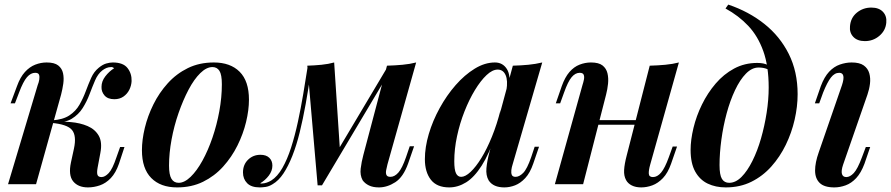

<svg xmlns="http://www.w3.org/2000/svg" viewBox="-20 -802 3879 836"><path d="M405 -72Q401 -50 404.5 -40.5Q408 -31 422 -31Q437 -31 453.5 -48.5Q470 -66 487 -117L503 -162H522L498 -89Q484 -49 462.5 -26.5Q441 -4 415 5Q389 14 363 14Q320 14 298.5 -12.5Q277 -39 289 -95L302 -155Q314 -211 293.5 -236Q273 -261 203 -267V-271Q245 -274 287 -270.5Q329 -267 361.5 -253Q394 -239 410 -211Q426 -183 417 -136ZM465 -510Q453 -510 443.5 -506Q434 -502 425 -495Q406 -480 394 -452Q382 -424 370 -392Q358 -360 340 -331.5Q322 -303 292.5 -285Q263 -267 215 -268L205 -267L207 -278Q254 -281 282 -299.5Q310 -318 326 -346Q342 -374 353.5 -405Q365 -436 377 -463Q389 -490 410 -507Q427 -521 442.5 -525.5Q458 -530 471 -530Q516 -530 535 -506Q554 -482 553 -449Q552 -429 543 -411Q534 -393 517.5 -381.5Q501 -370 478 -370Q449 -370 435 -386.5Q421 -403 422 -424Q422 -448 438.5 -469.5Q455 -491 477 -505Q474 -507 471.5 -508.5Q469 -510 465 -510ZM137 0H15L144 -431Q149 -443 151 -455.5Q153 -468 150 -476.5Q147 -485 133 -485Q114 -485 97.5 -466Q81 -447 63 -399L45 -352H26L54 -427Q68 -466 88.5 -488.5Q109 -511 133.5 -520.5Q158 -530 183 -530Q217 -530 233.5 -517Q250 -504 254.5 -483Q259 -462 255.5 -437.5Q252 -413 246 -390Z M905 -510Q879 -510 852 -483.5Q825 -457 801 -411.5Q777 -366 757.5 -310Q738 -254 727 -194.5Q716 -135 716 -81Q716 -41 726.5 -23.5Q737 -6 758 -6Q783 -6 810 -32Q837 -58 861.5 -102.5Q886 -147 905 -202.5Q924 -258 935 -318Q946 -378 946 -435Q946 -477 935.5 -493.5Q925 -510 905 -510ZM598 -148Q598 -193 610.5 -245Q623 -297 648 -347.5Q673 -398 710.5 -439.5Q748 -481 798 -505.5Q848 -530 911 -530Q983 -530 1023.5 -489.5Q1064 -449 1064 -368Q1064 -323 1051.5 -271Q1039 -219 1014 -168.5Q989 -118 951.5 -76.5Q914 -35 864 -10.5Q814 14 751 14Q679 14 638.5 -27Q598 -68 598 -148Z M1667 -86Q1664 -74 1661.5 -61.5Q1659 -49 1662.5 -40.5Q1666 -32 1680 -32Q1698 -32 1714.5 -50.5Q1731 -69 1748 -118L1764 -165H1783L1757 -90Q1736 -31 1701 -8.5Q1666 14 1630 14Q1604 14 1586.5 5.5Q1569 -3 1559 -17Q1547 -39 1550.5 -68Q1554 -97 1562 -127L1665 -516Q1700 -517 1732.5 -520Q1765 -523 1792 -530ZM1333 -488Q1323 -415 1311 -349Q1299 -283 1285 -226Q1271 -169 1253 -123.5Q1235 -78 1214 -46.5Q1193 -15 1167 0Q1151 10 1136 12Q1121 14 1111 14Q1074 14 1056 -4.5Q1038 -23 1038 -51Q1038 -85 1060 -106.5Q1082 -128 1114 -128Q1139 -128 1152.5 -115Q1166 -102 1166 -81Q1166 -58 1150.5 -37.5Q1135 -17 1113 -4Q1114 -3 1116 -3Q1118 -3 1121 -3Q1141 -4 1161 -16Q1188 -33 1209.5 -70.5Q1231 -108 1247.5 -159.5Q1264 -211 1277 -271Q1290 -331 1300.5 -393.5Q1311 -456 1320 -514ZM1363 5 1318 -516Q1350 -517 1380 -520Q1410 -523 1435 -530L1460 -151L1382 5ZM1392 -48 1667 -510 1682 -499 1382 5Z M1988 -32Q2006 -32 2029 -53.5Q2052 -75 2076 -114Q2100 -153 2122 -207Q2144 -261 2160 -325L2139 -217Q2110 -132 2077.5 -81Q2045 -30 2009.5 -8Q1974 14 1936 14Q1882 14 1856 -19.5Q1830 -53 1830 -109Q1830 -161 1847 -218.5Q1864 -276 1894.5 -331.5Q1925 -387 1964 -431.5Q2003 -476 2047 -503Q2091 -530 2135 -530Q2169 -530 2187 -501.5Q2205 -473 2196 -415L2185 -409Q2192 -451 2181.5 -475Q2171 -499 2147 -499Q2124 -499 2098.5 -475Q2073 -451 2048 -410Q2023 -369 2002.5 -317Q1982 -265 1970 -209Q1958 -153 1958 -100Q1958 -63 1965.5 -47.5Q1973 -32 1988 -32ZM2213 -516Q2249 -517 2280.5 -520Q2312 -523 2341 -530L2212 -86Q2208 -74 2206.5 -61.5Q2205 -49 2208.5 -40.5Q2212 -32 2225 -32Q2241 -32 2258 -49Q2275 -66 2293 -118L2308 -163H2327L2302 -90Q2288 -49 2267 -26.5Q2246 -4 2222.5 5Q2199 14 2176 14Q2128 14 2108 -16Q2095 -38 2098 -70Q2101 -102 2111 -139Z M2525 -279H2795V-259H2525ZM2519 0H2396L2516 -431Q2520 -443 2522.5 -455.5Q2525 -468 2521.5 -476.5Q2518 -485 2504 -485Q2485 -485 2469 -466Q2453 -447 2436 -399L2419 -352H2400L2426 -427Q2440 -466 2459.5 -488.5Q2479 -511 2503.5 -520.5Q2528 -530 2553 -530Q2587 -530 2603.5 -517Q2620 -504 2625 -483Q2630 -462 2627.5 -437.5Q2625 -413 2619 -390ZM2811 -85Q2804 -60 2805 -45.5Q2806 -31 2823 -31Q2842 -31 2858.5 -50.5Q2875 -70 2892 -117L2909 -164H2928L2902 -89Q2888 -49 2866.5 -26.5Q2845 -4 2820.5 5Q2796 14 2772 14Q2748 14 2731 5.5Q2714 -3 2706 -18Q2696 -36 2697.5 -62Q2699 -88 2709 -126L2809 -516Q2845 -517 2877 -520Q2909 -523 2936 -530Z M3327 -421Q3327 -514 3303.5 -579.5Q3280 -645 3238 -689.5Q3196 -734 3139 -765L3151 -782Q3240 -752 3308 -698Q3376 -644 3414.5 -567Q3453 -490 3453 -392Q3453 -338 3440 -281Q3427 -224 3401.5 -171.5Q3376 -119 3338.5 -77Q3301 -35 3251.5 -10.5Q3202 14 3140 14Q3096 14 3061.5 -2.5Q3027 -19 3007 -55Q2987 -91 2987 -149Q2987 -193 2999.5 -245Q3012 -297 3036.5 -347Q3061 -397 3096 -438Q3131 -479 3176.5 -503.5Q3222 -528 3277 -528Q3307 -528 3323 -518.5Q3339 -509 3353 -494L3346 -482Q3336 -495 3320 -501.5Q3304 -508 3283 -508Q3254 -508 3228 -481.5Q3202 -455 3180.5 -409.5Q3159 -364 3144 -308.5Q3129 -253 3121 -194Q3113 -135 3113 -83Q3113 -40 3123.5 -23Q3134 -6 3155 -6Q3183 -6 3208.5 -31.5Q3234 -57 3256 -101Q3278 -145 3293.5 -199Q3309 -253 3318 -310.5Q3327 -368 3327 -421Z M3681 -688Q3684 -725 3711 -747Q3738 -769 3774 -769Q3807 -769 3824.5 -750.5Q3842 -732 3839 -703Q3836 -669 3809 -646Q3782 -623 3746 -623Q3713 -623 3695.5 -641.5Q3678 -660 3681 -688ZM3646 -431Q3664 -485 3634 -485Q3614 -485 3598 -464.5Q3582 -444 3564 -399L3547 -352H3528L3554 -427Q3569 -467 3590 -489.5Q3611 -512 3637 -521Q3663 -530 3688 -530Q3723 -530 3741 -517Q3759 -504 3765 -483Q3771 -462 3768 -437.5Q3765 -413 3757 -390L3651 -85Q3642 -58 3646 -44.5Q3650 -31 3665 -31Q3681 -31 3697.5 -48.5Q3714 -66 3733 -117L3750 -162H3769L3744 -89Q3729 -49 3708 -26.5Q3687 -4 3662 5Q3637 14 3613 14Q3569 14 3549 -5.5Q3529 -25 3529 -59.5Q3529 -94 3545 -139Z"/></svg>

Font: Playfair Display SemiBold
Style: Italic
Weight: 600
Italic angle: -14°
Designer: Claus Eggers Sørensen
Foundry: Claus Eggers Sørensen
Version: Version 1.203